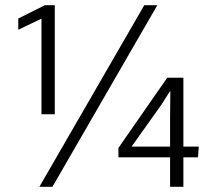

<svg xmlns="http://www.w3.org/2000/svg" viewBox="-20 -716 801 736"><path d="M139 -644H138L50 -602V-645L152 -696H190V-278H139ZM583 -696 181 0H131L533 -696ZM632 0V-113H434V-149L621 -418H683V-154H742L739 -113H683V0ZM485 -154H632V-266L633 -366L632 -367L599 -315L485 -155Z"/></svg>

Font: Murecho Light
Style: Regular
Weight: 300
Designer: Neil Summerour
Foundry: Positype
Version: Version 1.010; ttfautohint (v1.8.3)